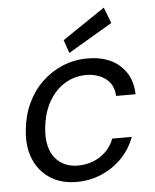

<svg xmlns="http://www.w3.org/2000/svg" viewBox="-53 -785 682 843"><g transform="rotate(-5 287.5 -364.0)"><path d="M251 12Q184 12 135.5 -19Q87 -50 63.5 -105.5Q40 -161 48 -234Q54 -298 79 -351.5Q104 -405 144.5 -443.5Q185 -482 236 -503Q287 -524 345 -524Q435 -524 487.5 -476.5Q540 -429 542 -349H456Q454 -399 419 -425.5Q384 -452 332 -452Q282 -452 239.5 -426.5Q197 -401 169 -353Q141 -305 134 -238Q129 -195 136.5 -161Q144 -127 162 -104.5Q180 -82 205.5 -70.5Q231 -59 263 -59Q298 -59 329.5 -71Q361 -83 385.5 -106.5Q410 -130 423 -164H509Q490 -112 452 -72.5Q414 -33 362.5 -10.5Q311 12 251 12ZM268 -555 248 -613 436 -740 463 -670Z"/></g></svg>

Font: DM Sans 12pt
Style: Italic
Weight: 400
Italic angle: -10°
Version: Version 4.004;gftools[0.9.30]